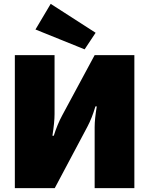

<svg xmlns="http://www.w3.org/2000/svg" viewBox="-20 -976 774 996"><path d="M476 -806 419 -720 164 -823 243 -956ZM677 0H471V-317Q471 -358 482 -424H475Q457 -363 433 -318L264 0H57V-690H263V-384Q263 -342 252 -272H259Q278 -332 303 -378L471 -690H677Z"/></svg>

Font: Exo 2.0 Black
Style: Regular
Weight: 900
Designer: Natanael Gama
Version: Version 1.001;PS 001.001;hotconv 1.0.70;makeotf.lib2.5.58329